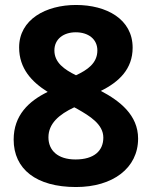

<svg xmlns="http://www.w3.org/2000/svg" viewBox="-20 -743 612 773"><path d="M286 -723C165 -723 57 -665 57 -552C57 -467 108 -413 172 -373C96 -336 35 -279 35 -181C35 -62 126 10 286 10C434 10 536 -66 536 -185C536 -280 462 -337 386 -377C459 -413 514 -465 514 -551C514 -666 409 -723 286 -723ZM285 -613C335 -613 372 -586 372 -540C372 -488 331 -461 286 -440C239 -463 199 -491 199 -540C199 -586 236 -613 285 -613ZM175 -190C175 -245 217 -282 279 -311L292 -304C341 -276 396 -243 396 -189C396 -136 359 -101 284 -101C212 -101 175 -138 175 -190Z"/></svg>

Font: Noto Traditional Nushu
Style: Bold
Weight: 700
Designer: LIU Zhao
Foundry: LiuZhao Studio
Version: Version 2.003